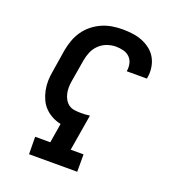

<svg xmlns="http://www.w3.org/2000/svg" viewBox="-135 -849 869 955"><g transform="rotate(20 300.0 -371.5)"><path d="M126 0 125 -92H205L222 -195Q198 -200 176 -211.5Q154 -223 137 -240.5Q120 -258 110 -280Q100 -302 95 -326.5Q90 -351 90.5 -376.5Q91 -402 96 -428L115 -547Q120 -574 129.5 -600.5Q139 -627 155 -650.5Q171 -674 194 -692.5Q217 -711 243 -722.5Q269 -734 296.5 -738.5Q324 -743 351 -743Q378 -743 405 -739.5Q432 -736 456 -726.5Q480 -717 500.5 -701Q521 -685 533.5 -662.5Q546 -640 550 -613Q554 -586 549 -559L548 -554H441L442 -557Q445 -577 440.5 -596Q436 -615 422.5 -628Q409 -641 389.5 -646Q370 -651 350 -651Q327 -651 304 -643Q281 -635 262.5 -617.5Q244 -600 234.5 -577.5Q225 -555 221 -532L201 -413Q198 -396 198 -379.5Q198 -363 201.5 -347.5Q205 -332 213 -318Q221 -304 233.5 -295Q246 -286 262.5 -283.5Q279 -281 296 -281Q308 -281 320 -281.5Q332 -282 345 -284L313 -92H381V0Z"/></g></svg>

Font: Iosevka Etoile Semibold
Style: Italic
Weight: 600
Italic angle: -9°
Designer: Belleve Invis
Foundry: Belleve Invis
Version: Version 22.1.2; ttfautohint (v1.8.4)